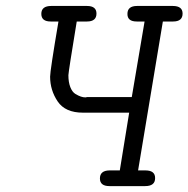

<svg xmlns="http://www.w3.org/2000/svg" viewBox="-20 -631 639 651"><path d="M120.1 -584Q120.1 -610.8 153.8 -610.8H274.9Q307.1 -610.8 307.1 -585Q307.1 -558.1 274.9 -558.1H240.2Q212.4 -389.2 211.9 -376Q211.9 -352.1 218.5 -335.4Q225.1 -318.8 235.6 -312.5Q246.1 -306.2 254.2 -303.5Q262.2 -300.8 270 -300.8L274.9 -301.8H426.8L470.2 -558.1H443.8Q411.6 -558.1 412.1 -584Q412.1 -610.8 444.8 -610.8H565.9Q599.1 -610.8 599.1 -585Q599.1 -558.1 566.9 -558.1H532.2L448.2 -53.2H473.1Q506.3 -53.2 505.9 -26.9Q505.9 0 472.2 0H351.1Q318.8 0 318.8 -25.9Q318.8 -52.7 351.1 -53.2H386.2L418 -249H261.2Q201.2 -249 175.5 -287.1Q149.9 -325.2 149.9 -371.1Q149.9 -391.1 178.2 -558.1H151.9Q120.1 -558.1 120.1 -584Z"/></svg>

Font: CMU Typewriter Text
Style: LightOblique
Weight: 200
Italic angle: -9.46001°
Version: Version 0.7.0